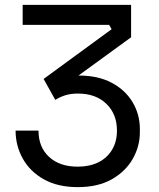

<svg xmlns="http://www.w3.org/2000/svg" viewBox="-20 -750 654 788"><path d="M299 18Q217 18 160 -14Q103 -46 73.5 -99Q44 -152 44 -214H138Q138 -146 181.5 -106Q225 -66 299 -66Q348 -66 384 -84Q420 -102 440 -135.5Q460 -169 460 -214Q460 -282 416.5 -324Q373 -366 300 -366Q269 -366 246.5 -358.5Q224 -351 207 -340L159 -426L438 -630L428 -648H73V-730H518V-597L287 -429L217 -426Q234 -432 254.5 -436Q275 -440 303 -440Q383 -440 439 -410Q495 -380 524.5 -330Q554 -280 554 -221V-207Q554 -149 524.5 -97.5Q495 -46 438.5 -14Q382 18 299 18Z"/></svg>

Font: Sora Variable
Style: Regular
Weight: 400
Designer: Jonathan Barnbrook, Julián Moncada
Foundry: Barnbrook Fonts
Version: Version 2.000